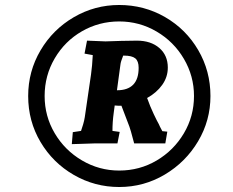

<svg xmlns="http://www.w3.org/2000/svg" viewBox="-20 -735 933 770"><path d="M93 -350Q93 -449 142.5 -533Q192 -617 276 -666Q360 -715 458 -715Q558 -715 642 -666.5Q726 -618 775 -534Q824 -450 824 -350Q824 -252 774.5 -168.5Q725 -85 641 -35Q557 15 458 15Q360 15 276 -33.5Q192 -82 142.5 -165.5Q93 -249 93 -350ZM272 -205 305 -210Q309 -221 313.5 -236.5Q318 -252 320 -265L345 -436Q350 -471 352 -514L319 -520L329 -572L403 -569L466 -571L529 -572Q585 -572 619 -542.5Q653 -513 653 -464Q653 -426 630.5 -394.5Q608 -363 570 -342Q582 -308 596.5 -277.5Q611 -247 617 -237Q619 -231 631 -209L651 -207L643 -160H518Q502 -221 499 -227L467 -311H454L440 -312L436 -282Q431 -246 431 -210L460 -206L451 -160H363L302 -158L268 -157ZM758 -350Q758 -430 717.5 -499Q677 -568 608 -608.5Q539 -649 458 -649Q377 -649 308.5 -609.5Q240 -570 199.5 -501Q159 -432 159 -350Q159 -269 199.5 -200.5Q240 -132 309 -91.5Q378 -51 458 -51Q540 -51 608.5 -91.5Q677 -132 717.5 -200.5Q758 -269 758 -350ZM536 -463Q536 -490 522.5 -501Q509 -512 477 -512H474Q464 -487 463 -476L449 -373Q536 -373 536 -463Z"/></svg>

Font: Andada Pro ExtraBold
Style: Italic
Weight: 800
Italic angle: -6.99998°
Designer: Carolina Giovagnoli
Foundry: Huerta Tipografica
Version: Version 3.005; ttfautohint (v1.8.4)